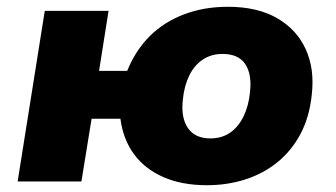

<svg xmlns="http://www.w3.org/2000/svg" viewBox="-20 -535 990 566"><path d="M590 11Q516 11 461.5 -13Q407 -37 375 -80.5Q343 -124 335 -185H250L220 0H32L112 -503H300L272 -326H355Q379 -386 421 -428Q463 -470 522 -492.5Q581 -515 652 -515Q738 -515 796 -482Q854 -449 881 -390.5Q908 -332 899 -255Q892 -189 865.5 -139.5Q839 -90 797.5 -56.5Q756 -23 703 -6Q650 11 590 11ZM600 -127Q634 -127 658.5 -144Q683 -161 698 -192Q713 -223 717 -263Q723 -316 703 -346Q683 -376 636 -376Q603 -376 578 -359.5Q553 -343 538 -312.5Q523 -282 519 -241Q513 -188 534 -157.5Q555 -127 600 -127Z"/></svg>

Font: Nunito Sans 8pt Black
Style: Italic
Weight: 900
Italic angle: -9°
Version: Version 3.101;gftools[0.9.27]